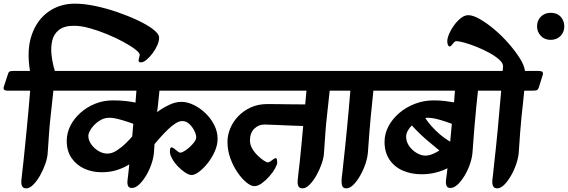

<svg xmlns="http://www.w3.org/2000/svg" viewBox="-76 -1007 3106 1050"><path d="M-55 -533 -33 -600Q-29 -615 -21 -617Q-13 -619 0 -619H88Q69 -734 97.5 -816Q126 -898 188.5 -942.5Q251 -987 334 -987Q383 -987 443.5 -974.5Q504 -962 565 -941Q626 -920 678 -895.5Q730 -871 761.5 -846.5Q793 -822 794 -803Q795 -784 784.5 -760Q774 -736 758 -715Q742 -694 725 -680Q708 -666 695 -666Q687 -666 684.5 -669Q682 -672 682 -676Q682 -683 685 -692.5Q688 -702 688 -708Q688 -718 663.5 -737Q639 -756 598.5 -778Q558 -800 509.5 -820Q461 -840 414 -853Q367 -866 329 -866Q275 -866 246.5 -843.5Q218 -821 209.5 -784.5Q201 -748 206 -704.5Q211 -661 224 -619H328Q356 -619 349 -597L327 -530Q322 -514 312 -512.5Q302 -511 278 -511H216Q212 -476 208.5 -442Q205 -408 200.5 -368.5Q196 -329 192.5 -281.5Q189 -234 185 -174Q184 -146 172.5 -112.5Q161 -79 143.5 -48Q126 -17 106 3Q86 23 68 23Q50 23 44.5 10.5Q39 -2 41 -21.5Q43 -41 45 -60Q48 -80 51.5 -116Q55 -152 60 -199Q65 -246 70 -299Q75 -352 80 -406Q85 -460 89 -511H-34Q-62 -511 -55 -533Z M218 -533 240 -600Q245 -615 253.5 -617Q262 -619 278 -619H1205Q1233 -619 1226 -597L1205 -530Q1200 -514 1189.5 -512.5Q1179 -511 1156 -511H796Q793 -487 790.5 -457.5Q788 -428 783 -394Q813 -416 848 -433Q883 -450 916 -450Q948 -450 982.5 -433.5Q1017 -417 1047 -388.5Q1077 -360 1095.5 -323.5Q1114 -287 1114 -248Q1114 -214 1098.5 -179Q1083 -144 1060 -115Q1037 -86 1013 -68Q989 -50 972 -50Q957 -50 936.5 -63.5Q916 -77 896.5 -97.5Q877 -118 865 -140Q853 -162 853 -178Q853 -184 854.5 -192.5Q856 -201 862 -201Q868 -201 877 -194Q886 -187 895 -179.5Q904 -172 910 -172Q917 -172 931 -180Q945 -188 960 -201.5Q975 -215 986 -229.5Q997 -244 997 -257Q997 -271 987 -291.5Q977 -312 960 -328.5Q943 -345 920 -345Q904 -345 883.5 -332Q863 -319 842.5 -299Q822 -279 802.5 -257.5Q783 -236 769 -219L766 -174Q764 -146 753 -112.5Q742 -79 724 -48.5Q706 -18 685.5 1.5Q665 21 645 21Q629 21 624 9Q619 -3 621.5 -22Q624 -41 626 -60L631 -108Q601 -89 563 -77Q525 -65 480 -65Q429 -65 385.5 -84.5Q342 -104 315.5 -142.5Q289 -181 289 -237Q289 -280 309 -319.5Q329 -359 364.5 -390.5Q400 -422 445 -440Q490 -458 541 -458Q582 -458 615.5 -454Q649 -450 665 -446L670 -511H239Q211 -511 218 -533ZM407 -264Q407 -241 422.5 -218.5Q438 -196 462 -181.5Q486 -167 511 -167Q537 -167 563.5 -184.5Q590 -202 612.5 -224Q635 -246 647 -261L653 -330Q623 -341 585 -352Q547 -363 522 -363Q491 -363 465 -345Q439 -327 423 -303.5Q407 -280 407 -264Z M1100 -533 1121 -600Q1126 -615 1134 -617Q1142 -619 1155 -619H1824Q1852 -619 1845 -597L1824 -530Q1819 -514 1808 -512.5Q1797 -511 1775 -511H1727Q1723 -476 1719.5 -442Q1716 -408 1711.5 -368.5Q1707 -329 1703.5 -281.5Q1700 -234 1696 -174Q1695 -146 1683.5 -112.5Q1672 -79 1654.5 -48Q1637 -17 1617 3Q1597 23 1579 23Q1561 23 1555.5 10.5Q1550 -2 1552 -21.5Q1554 -41 1556 -60Q1559 -81 1563 -120Q1567 -159 1572 -209.5Q1577 -260 1582 -318Q1550 -319 1508.5 -320.5Q1467 -322 1429 -324Q1391 -326 1370 -326Q1338 -326 1314.5 -303Q1291 -280 1291 -239Q1291 -216 1303 -195Q1315 -174 1333 -156.5Q1351 -139 1366.5 -129Q1382 -119 1388 -119Q1397 -119 1411 -130.5Q1425 -142 1432 -142Q1437 -142 1438.5 -134Q1440 -126 1440 -118Q1440 -107 1428 -85.5Q1416 -64 1396.5 -42Q1377 -20 1355.5 -4.5Q1334 11 1315 11Q1297 11 1272.5 -8.5Q1248 -28 1224 -62.5Q1200 -97 1184 -140.5Q1168 -184 1168 -232Q1168 -268 1183 -304.5Q1198 -341 1226.5 -371Q1255 -401 1295.5 -419.5Q1336 -438 1386 -438Q1409 -438 1446 -437.5Q1483 -437 1522.5 -436.5Q1562 -436 1593 -436L1600 -511H1121Q1093 -511 1100 -533Z M1719 -533 1741 -600Q1745 -615 1753 -617Q1761 -619 1774 -619H2059Q2087 -619 2080 -597L2059 -530Q2054 -514 2043.5 -512.5Q2033 -511 2010 -511H1966Q1963 -476 1959 -442Q1955 -408 1951.5 -368.5Q1948 -329 1944 -281.5Q1940 -234 1936 -174Q1934 -146 1923 -112.5Q1912 -79 1894.5 -48Q1877 -17 1857 3Q1837 23 1818 23Q1801 23 1796 10.5Q1791 -2 1792 -21.5Q1793 -41 1796 -60Q1798 -80 1802 -116Q1806 -152 1811 -199Q1816 -246 1821 -299Q1826 -352 1831 -406Q1836 -460 1840 -511H1740Q1712 -511 1719 -533Z M1950 -533 1972 -600Q1977 -615 1985.5 -617Q1994 -619 2010 -619H2630Q2658 -619 2651 -597L2630 -530Q2625 -514 2614.5 -512.5Q2604 -511 2581 -511H2538Q2535 -483 2529.5 -431Q2524 -379 2518.5 -312Q2513 -245 2508 -174Q2506 -146 2495 -112.5Q2484 -79 2466 -48.5Q2448 -18 2427.5 1.5Q2407 21 2387 21Q2371 21 2366 9Q2361 -3 2363 -22Q2365 -41 2368 -60L2371 -87Q2342 -72 2306 -63Q2270 -54 2229 -54Q2173 -54 2127 -74Q2081 -94 2054 -134Q2027 -174 2027 -231Q2027 -276 2048.5 -316.5Q2070 -357 2107.5 -389Q2145 -421 2193.5 -439.5Q2242 -458 2295 -458Q2331 -458 2361.5 -454Q2392 -450 2407 -447L2412 -511H1971Q1943 -511 1950 -533ZM2145 -260Q2145 -232 2161.5 -208.5Q2178 -185 2202.5 -170.5Q2227 -156 2250 -156Q2269 -156 2289.5 -164.5Q2310 -173 2327 -184Q2305 -203 2277.5 -225Q2250 -247 2224 -272Q2198 -297 2176 -321Q2162 -307 2153.5 -291Q2145 -275 2145 -260ZM2250 -361Q2262 -342 2283 -318Q2304 -294 2330.5 -271.5Q2357 -249 2386 -232L2395 -330Q2363 -342 2326.5 -352.5Q2290 -363 2261 -363Q2255 -363 2250 -361Z M2370 -781Q2370 -798 2380.5 -822.5Q2391 -847 2408 -870Q2425 -893 2445 -908.5Q2465 -924 2485 -924Q2511 -924 2548.5 -902.5Q2586 -881 2627 -846.5Q2668 -812 2704.5 -770.5Q2741 -729 2766 -689.5Q2791 -650 2795 -619H2871Q2899 -619 2892 -597L2871 -530Q2866 -514 2855.5 -512.5Q2845 -511 2822 -511H2791Q2788 -476 2784 -442Q2780 -408 2776 -368.5Q2772 -329 2768.5 -281.5Q2765 -234 2761 -174Q2759 -146 2748 -112.5Q2737 -79 2719.5 -48Q2702 -17 2682 3Q2662 23 2643 23Q2626 23 2620.5 10.5Q2615 -2 2616.5 -21.5Q2618 -41 2621 -60Q2623 -80 2627 -116Q2631 -152 2636 -199Q2641 -246 2646 -299Q2651 -352 2655.5 -406Q2660 -460 2665 -511H2547Q2519 -511 2526 -533L2548 -600Q2552 -615 2560 -617Q2568 -619 2581 -619H2673Q2673 -625 2674 -632Q2675 -639 2675 -645Q2675 -662 2654 -681Q2633 -700 2600 -718Q2567 -736 2531 -750.5Q2495 -765 2464.5 -773.5Q2434 -782 2420 -782Q2413 -782 2406.5 -775Q2400 -768 2394.5 -760.5Q2389 -753 2383 -753Q2377 -753 2373.5 -762Q2370 -771 2370 -781Z M2861 -863Q2861 -895 2882 -916Q2903 -937 2936 -937Q2971 -937 2990.5 -915Q3010 -893 3010 -863Q3010 -831 2989 -810Q2968 -789 2935 -789Q2902 -789 2881.5 -811Q2861 -833 2861 -863Z"/></svg>

Font: Alkatra SemiBold
Style: Regular
Weight: 600
Designer: Suman Bhandary
Version: Version 1.100;gftools[0.9.22]